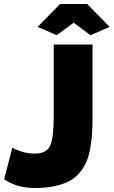

<svg xmlns="http://www.w3.org/2000/svg" viewBox="-20 -934 571 965"><path d="M169 -799 282 -914H418L531 -799L435 -757L350 -820L265 -757ZM42 -192Q53 -184 85.5 -173Q118 -162 155 -162Q214 -162 232 -201.5Q250 -241 250 -349V-710H445V-349Q445 -298 442.5 -260.5Q440 -223 432.5 -183.5Q425 -144 412 -116Q399 -88 377.5 -63Q356 -38 325.5 -22.5Q295 -7 252 2Q209 11 155 11Q65 11 1 -33Z"/></svg>

Font: Raleway-v4020 Black
Style: Regular
Weight: 900
Designer: Matt McInerney, Pablo Impallari, Rodrigo Fuenzalida
Foundry: Matt McInerney, Pablo Impallari, Rodrigo Fuenzalida
Version: Version 4.020;PS 004.020;hotconv 1.0.88;makeotf.lib2.5.64775